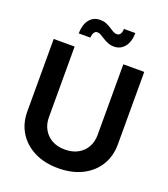

<svg xmlns="http://www.w3.org/2000/svg" viewBox="-167 -1053 1037 1183"><g transform="rotate(20 352.0 -462.0)"><path d="M352.1 11.7Q262.2 11.7 195.6 -22Q128.9 -55.7 92 -115Q55.2 -174.3 55.2 -252.4V-727.5H192.4V-263.7Q192.4 -219.2 212.2 -184.6Q231.9 -149.9 267.6 -130.1Q303.2 -110.4 352.1 -110.4Q400.9 -110.4 436.8 -130.1Q472.7 -149.9 492.2 -184.3Q511.7 -218.8 511.7 -263.7V-727.5H648.9V-252.4Q648.9 -174.3 612.1 -114.7Q575.2 -55.2 508.5 -21.7Q441.9 11.7 352.1 11.7ZM419.4 -810.1Q397.5 -810.1 379.4 -817.4Q361.3 -824.7 346.4 -834.2Q331.5 -843.8 319.1 -851.1Q306.6 -858.4 295.4 -858.4Q280.8 -858.4 273.2 -845.5Q265.6 -832.5 264.6 -812.5H188Q189.5 -871.1 215.3 -903.6Q241.2 -936 285.2 -936Q307.6 -936 325.2 -929Q342.8 -921.9 357.2 -912.4Q371.6 -902.8 384 -895.5Q396.5 -888.2 408.7 -888.2Q424.8 -888.2 432.1 -899.4Q439.5 -910.6 440.9 -933.6H515.6Q514.6 -875 488 -842.5Q461.4 -810.1 419.4 -810.1Z"/></g></svg>

Font: Inter Cardless Display
Style: Bold
Weight: 700
Designer: Rasmus Andersson
Foundry: rsms
Version: Version 4.001;git-9221beed3